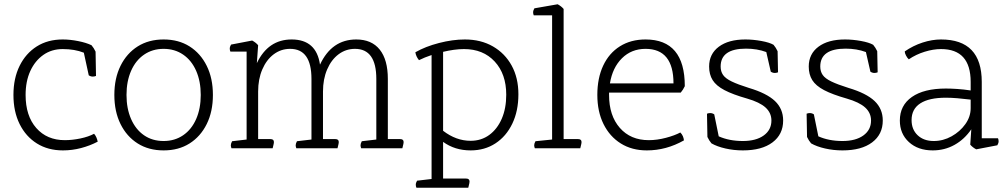

<svg xmlns="http://www.w3.org/2000/svg" viewBox="-20 -695 4722 900"><path d="M396 -342 373 -448Q330 -465 274 -465Q222 -465 183 -437.5Q144 -410 122 -362Q100 -314 100 -250Q100 -152 150 -95Q200 -38 284 -38Q319 -38 357 -46Q395 -54 421 -68Q428 -60 432 -50.5Q436 -41 438 -31Q402 -12 360 -1Q318 10 275 10Q205 10 153 -22.5Q101 -55 72 -113.5Q43 -172 43 -250Q43 -328 72 -386.5Q101 -445 152.5 -477.5Q204 -510 274 -510Q308 -510 346 -502.5Q384 -495 409 -483Q420 -470 428 -453L430 -339Q422 -336 415 -336Q405 -336 396 -342Z M747 -34Q799 -34 838.5 -61Q878 -88 899.5 -137Q921 -186 921 -250Q921 -314 899.5 -363Q878 -412 838.5 -439Q799 -466 747 -466Q695 -466 655.5 -439Q616 -412 594.5 -363Q573 -314 573 -250Q573 -186 594.5 -137Q616 -88 655 -61Q694 -34 747 -34ZM747 10Q677 10 625.5 -22.5Q574 -55 545 -113.5Q516 -172 516 -250Q516 -328 545 -386.5Q574 -445 625.5 -477.5Q677 -510 747 -510Q817 -510 868.5 -477.5Q920 -445 949 -386.5Q978 -328 978 -250Q978 -172 949 -113.5Q920 -55 868.5 -22.5Q817 10 747 10Z M1866 0H1673Q1670 -8 1670 -14Q1670 -22 1676 -33L1744 -41V-325Q1744 -466 1644 -466Q1601 -466 1567 -440.5Q1533 -415 1513.5 -369.5Q1494 -324 1494 -266V-43H1552Q1568 -43 1568 -29Q1568 -23 1564 -8L1562 0H1369Q1366 -8 1366 -14Q1366 -22 1372 -33L1440 -41V-325Q1440 -466 1340 -466Q1297 -466 1263 -440.5Q1229 -415 1209.5 -369.5Q1190 -324 1190 -266V-43H1248Q1264 -43 1264 -29Q1264 -23 1260 -8L1258 0H1065Q1062 -8 1062 -14Q1062 -22 1068 -33L1136 -41V-453H1060Q1057 -460 1057 -467Q1057 -476 1063 -486L1162 -505Q1179 -496 1190 -483L1184 -399Q1237 -510 1347 -510Q1463 -510 1480 -392Q1535 -510 1650 -510Q1722 -510 1760 -462.5Q1798 -415 1798 -325V-43H1856Q1872 -43 1872 -29Q1872 -23 1868 -8Z M2175 185H1932Q1929 178 1929 171Q1929 162 1935 152L2003 144V-437Q1970 -426 1944 -413Q1930 -430 1927 -450Q1974 -477 2038 -493.5Q2102 -510 2159 -510Q2234 -510 2290.5 -477.5Q2347 -445 2378.5 -387.5Q2410 -330 2410 -253Q2410 -175 2381.5 -115.5Q2353 -56 2302.5 -23Q2252 10 2186 10Q2112 10 2057 -30V142H2165Q2181 142 2181 156Q2181 162 2177 177ZM2057 -452V-82Q2118 -35 2186 -35Q2236 -35 2273.5 -62.5Q2311 -90 2332 -138.5Q2353 -187 2353 -251Q2353 -348 2299 -406.5Q2245 -465 2155 -465Q2132 -465 2107 -461.5Q2082 -458 2057 -452Z M2700 0H2487Q2484 -8 2484 -14Q2484 -22 2490 -33L2568 -41V-623H2482Q2479 -630 2479 -637Q2479 -646 2485 -656L2594 -675Q2611 -666 2622 -653V-43H2690Q2706 -43 2706 -29Q2706 -23 2702 -8Z M3171 -261H2835V-250Q2835 -153 2885.5 -95.5Q2936 -38 3021 -38Q3060 -38 3101.5 -49Q3143 -60 3169 -74Q3177 -66 3181 -56.5Q3185 -47 3186 -37Q3103 10 3012 10Q2942 10 2890 -22.5Q2838 -55 2809 -113.5Q2780 -172 2780 -250Q2780 -329 2807.5 -387.5Q2835 -446 2886 -478Q2937 -510 3006 -510Q3190 -510 3190 -291Q3182 -274 3171 -261ZM2839 -304H3137Q3137 -466 3006 -466Q2940 -466 2895.5 -422Q2851 -378 2839 -304Z M3296 -53 3294 -162Q3301 -165 3309 -165Q3319 -165 3328 -159L3349 -56Q3398 -34 3462 -34Q3524 -34 3560 -60Q3596 -86 3596 -130Q3596 -166 3568.5 -191Q3541 -216 3482 -233Q3415 -252 3376 -272.5Q3337 -293 3320.5 -319.5Q3304 -346 3304 -383Q3304 -442 3349.5 -476Q3395 -510 3474 -510Q3510 -510 3548.5 -503Q3587 -496 3606 -485Q3617 -472 3625 -455L3627 -356Q3619 -353 3612 -353Q3602 -353 3593 -359L3572 -451Q3529 -467 3477 -467Q3358 -467 3358 -383Q3358 -360 3369.5 -343.5Q3381 -327 3410 -313Q3439 -299 3490 -283Q3574 -258 3612.5 -221.5Q3651 -185 3651 -130Q3651 -65 3601 -27.5Q3551 10 3462 10Q3420 10 3380.5 1Q3341 -8 3315 -23Q3304 -36 3296 -53Z M3763 -53 3761 -162Q3768 -165 3776 -165Q3786 -165 3795 -159L3816 -56Q3865 -34 3929 -34Q3991 -34 4027 -60Q4063 -86 4063 -130Q4063 -166 4035.5 -191Q4008 -216 3949 -233Q3882 -252 3843 -272.5Q3804 -293 3787.5 -319.5Q3771 -346 3771 -383Q3771 -442 3816.5 -476Q3862 -510 3941 -510Q3977 -510 4015.5 -503Q4054 -496 4073 -485Q4084 -472 4092 -455L4094 -356Q4086 -353 4079 -353Q4069 -353 4060 -359L4039 -451Q3996 -467 3944 -467Q3825 -467 3825 -383Q3825 -360 3836.5 -343.5Q3848 -327 3877 -313Q3906 -299 3957 -283Q4041 -258 4079.5 -221.5Q4118 -185 4118 -130Q4118 -65 4068 -27.5Q4018 10 3929 10Q3887 10 3847.5 1Q3808 -8 3782 -23Q3771 -36 3763 -53Z M4655 -14 4556 5Q4539 -4 4528 -17L4533 -89Q4501 -42 4454.5 -16Q4408 10 4352 10Q4283 10 4240.5 -29Q4198 -68 4198 -130Q4198 -201 4254.5 -240.5Q4311 -280 4414 -280Q4437 -280 4467 -278Q4497 -276 4530 -271V-311Q4530 -465 4391 -465Q4355 -465 4314.5 -452.5Q4274 -440 4240 -417Q4233 -423 4227 -434.5Q4221 -446 4221 -454Q4260 -481 4304.5 -495.5Q4349 -510 4391 -510Q4582 -510 4582 -311V-47H4658Q4661 -40 4661 -33Q4661 -24 4655 -14ZM4530 -188V-228Q4498 -232 4468 -234.5Q4438 -237 4414 -237Q4335 -237 4294 -210.5Q4253 -184 4253 -132Q4253 -88 4281.5 -61Q4310 -34 4357 -34Q4401 -34 4440.5 -56Q4480 -78 4505 -113Q4530 -148 4530 -188Z"/></svg>

Font: Scope One
Style: Regular
Weight: 400
Designer: Dalton Maag Ltd
Foundry: Dalton Maag Ltd
Version: Version 1.001; ttfautohint (v1.4.1) -l 11 -r 50 -G 50 -x 14 